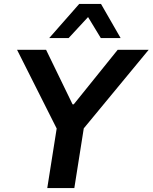

<svg xmlns="http://www.w3.org/2000/svg" viewBox="-20 -959 778 979"><path d="M221 0 279 -367 287 -268 67 -705H215L350 -427H356L580 -705H738L377 -268L417 -367L359 0ZM231 -765 384 -939H495L595 -765H494L429 -872L330 -765Z"/></svg>

Font: Nunito Sans 6pt
Style: Bold Italic
Weight: 700
Italic angle: -9°
Version: Version 3.101;gftools[0.9.27]